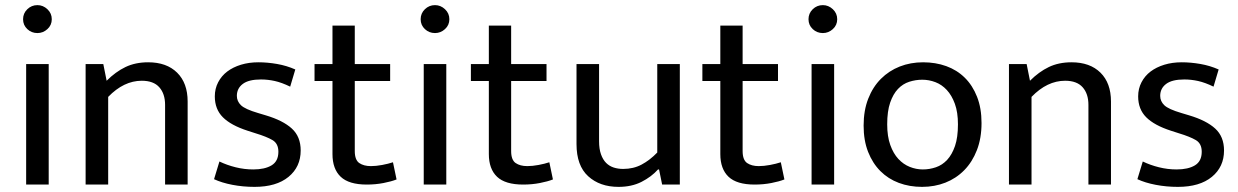

<svg xmlns="http://www.w3.org/2000/svg" viewBox="-20 -720 4829 749"><path d="M82 0V-470H170V0ZM126 -591Q103 -591 86.5 -606.5Q70 -622 70 -645Q70 -668 86.5 -684Q103 -700 126 -700Q148 -700 165 -684Q182 -668 182 -645Q182 -622 165 -606.5Q148 -591 126 -591Z M402 0H314V-470H383L396 -405Q431 -440 469.5 -458.5Q508 -477 558 -477Q630 -477 671 -436.5Q712 -396 712 -324V0H624V-311Q624 -354 601.5 -379.5Q579 -405 533 -405Q463 -405 402 -342Z M1112 -382Q1079 -398 1052 -404Q1025 -410 998 -410Q950 -410 927 -392.5Q904 -375 904 -346Q904 -325 920 -309.5Q936 -294 987 -279L1017 -270Q1084 -250 1118.5 -218.5Q1153 -187 1153 -133Q1153 -69 1105.5 -30Q1058 9 973 9Q928 9 886.5 1Q845 -7 815 -21L836 -90Q865 -76 899 -67.5Q933 -59 968 -59Q1013 -59 1039.5 -75Q1066 -91 1066 -128Q1066 -160 1043 -173.5Q1020 -187 977 -200L946 -210Q881 -231 849.5 -262.5Q818 -294 818 -344Q818 -374 831 -399Q844 -424 866.5 -441Q889 -458 920 -467.5Q951 -477 988 -477Q1023 -477 1060.5 -470.5Q1098 -464 1132 -449Z M1502 -404H1364V-131Q1364 -96 1381.5 -84Q1399 -72 1427 -72Q1447 -72 1471 -76.5Q1495 -81 1513 -87L1527 -20Q1507 -12 1476 -6Q1445 0 1411 0Q1341 0 1309 -30.5Q1277 -61 1277 -119V-404H1207V-470H1277V-620H1364V-470H1502Z M1633 0V-470H1721V0ZM1677 -591Q1654 -591 1637.5 -606.5Q1621 -622 1621 -645Q1621 -668 1637.5 -684Q1654 -700 1677 -700Q1699 -700 1716 -684Q1733 -668 1733 -645Q1733 -622 1716 -606.5Q1699 -591 1677 -591Z M2112 -404H1974V-131Q1974 -96 1991.5 -84Q2009 -72 2037 -72Q2057 -72 2081 -76.5Q2105 -81 2123 -87L2137 -20Q2117 -12 2086 -6Q2055 0 2021 0Q1951 0 1919 -30.5Q1887 -61 1887 -119V-404H1817V-470H1887V-620H1974V-470H2112Z M2544 -470H2632V0H2563L2551 -59H2547Q2521 -30 2482.5 -10.5Q2444 9 2393 9Q2320 9 2274.5 -32.5Q2229 -74 2229 -158V-470H2317V-169Q2317 -139 2324.5 -118Q2332 -97 2344.5 -84.5Q2357 -72 2374 -66.5Q2391 -61 2411 -61Q2451 -61 2483 -78Q2515 -95 2544 -125Z M3015 -404H2877V-131Q2877 -96 2894.5 -84Q2912 -72 2940 -72Q2960 -72 2984 -76.5Q3008 -81 3026 -87L3040 -20Q3020 -12 2989 -6Q2958 0 2924 0Q2854 0 2822 -30.5Q2790 -61 2790 -119V-404H2720V-470H2790V-620H2877V-470H3015Z M3146 0V-470H3234V0ZM3190 -591Q3167 -591 3150.5 -606.5Q3134 -622 3134 -645Q3134 -668 3150.5 -684Q3167 -700 3190 -700Q3212 -700 3229 -684Q3246 -668 3246 -645Q3246 -622 3229 -606.5Q3212 -591 3190 -591Z M3809 -240Q3809 -181 3791 -134.5Q3773 -88 3741.5 -56Q3710 -24 3668 -7.5Q3626 9 3577 9Q3528 9 3486.5 -6.5Q3445 -22 3414.5 -52.5Q3384 -83 3366.5 -127.5Q3349 -172 3349 -230Q3349 -289 3367 -335Q3385 -381 3416.5 -412.5Q3448 -444 3490 -460.5Q3532 -477 3581 -477Q3630 -477 3671.5 -462Q3713 -447 3743.5 -417Q3774 -387 3791.5 -342.5Q3809 -298 3809 -240ZM3717 -235Q3717 -282 3705 -315Q3693 -348 3673.5 -369Q3654 -390 3629 -399.5Q3604 -409 3578 -409Q3552 -409 3527 -401Q3502 -393 3483 -373Q3464 -353 3452.5 -319.5Q3441 -286 3441 -235Q3441 -188 3453 -154.5Q3465 -121 3484.5 -100Q3504 -79 3529 -69Q3554 -59 3580 -59Q3606 -59 3631 -67.5Q3656 -76 3675 -96.5Q3694 -117 3705.5 -150.5Q3717 -184 3717 -235Z M4004 0H3916V-470H3985L3998 -405Q4033 -440 4071.5 -458.5Q4110 -477 4160 -477Q4232 -477 4273 -436.5Q4314 -396 4314 -324V0H4226V-311Q4226 -354 4203.5 -379.5Q4181 -405 4135 -405Q4065 -405 4004 -342Z M4714 -382Q4681 -398 4654 -404Q4627 -410 4600 -410Q4552 -410 4529 -392.5Q4506 -375 4506 -346Q4506 -325 4522 -309.5Q4538 -294 4589 -279L4619 -270Q4686 -250 4720.5 -218.5Q4755 -187 4755 -133Q4755 -69 4707.5 -30Q4660 9 4575 9Q4530 9 4488.5 1Q4447 -7 4417 -21L4438 -90Q4467 -76 4501 -67.5Q4535 -59 4570 -59Q4615 -59 4641.5 -75Q4668 -91 4668 -128Q4668 -160 4645 -173.5Q4622 -187 4579 -200L4548 -210Q4483 -231 4451.5 -262.5Q4420 -294 4420 -344Q4420 -374 4433 -399Q4446 -424 4468.5 -441Q4491 -458 4522 -467.5Q4553 -477 4590 -477Q4625 -477 4662.5 -470.5Q4700 -464 4734 -449Z"/></svg>

Font: Mukta Malar
Style: Regular
Weight: 400
Designer: Aadarsh Rajan, Girish Dalvi, Yashodeep Gholap
Foundry: Ek Type
Version: Version 2.538;PS 1.000;hotconv 16.6.51;makeotf.lib2.5.65220;